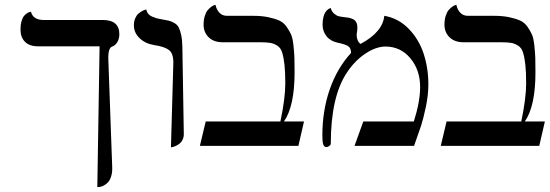

<svg xmlns="http://www.w3.org/2000/svg" viewBox="-20 -598 2254 787"><path d="M423.8 -360.8 439.9 85.9Q440.9 107.9 435.8 124.3Q430.7 140.6 423.3 148.7Q416 156.7 406.2 161.9Q396.5 167 390.4 168Q384.3 168.9 378.9 168.9L388.2 -408.2H134.8Q100.6 -408.2 82.3 -426.8Q64 -445.3 64 -477.1Q64 -497.1 68.4 -511.7Q72.8 -526.4 79.1 -533.4Q85.4 -540.5 91.8 -544.4Q98.1 -548.3 102.5 -548.8L106.9 -549.8Q115.7 -516.1 159.2 -516.1H400.9Q469.2 -516.1 469.2 -458Q469.2 -439 460.7 -425Q452.1 -411.1 439.9 -407.2Q423.8 -401.9 423.8 -360.8Z M680.7 5.9 690.4 -335.9Q691.9 -376.5 674.1 -391.6Q656.2 -406.7 612.8 -413.1Q575.7 -418.9 552.2 -441.4Q528.8 -463.9 528.8 -494.1Q528.8 -509.8 533.9 -522.2Q539.1 -534.7 546.6 -541.3Q554.2 -547.9 561.8 -552.2Q569.3 -556.6 574.2 -557.6L579.6 -559.1Q581.5 -548.8 587.9 -541.3Q594.2 -533.7 605.2 -529.3Q616.2 -524.9 623 -522.9Q629.9 -521 641.6 -519Q662.1 -515.6 672.1 -513.2Q682.1 -510.7 694.6 -503.7Q707 -496.6 712.6 -485.4Q718.3 -474.1 722.7 -454.3Q727.1 -434.6 727.5 -405.8L733.4 -50.8Q733.9 -36.6 728.5 -25.6Q723.1 -14.6 715.3 -8.8Q707.5 -2.9 699.7 0.5Q691.9 3.9 686.5 4.9Z M1017.1 -533.2Q1052.7 -533.2 1079.3 -527.6Q1106 -522 1124.3 -513.9Q1142.6 -505.9 1154.8 -488.3Q1167 -470.7 1173.3 -456.1Q1179.7 -441.4 1182.9 -412.1Q1186 -382.8 1186.8 -362.1Q1187.5 -341.3 1187.5 -301.8Q1187.5 -162.6 1144 -100.1H1226.1L1203.1 0H799.3L823.2 -100.1H1129.4Q1149.4 -195.8 1149.4 -255.9Q1149.4 -303.7 1146 -333.5Q1142.6 -363.3 1136.7 -382.3Q1130.9 -401.4 1117.2 -410.4Q1103.5 -419.4 1088.4 -422.1Q1073.2 -424.8 1046.4 -424.8H892.1Q856.4 -424.8 835.4 -445.1Q814.5 -465.3 814.5 -497.1Q814.5 -517.1 819.6 -533Q824.7 -548.8 831.8 -556.9Q838.9 -564.9 845.9 -570.1Q853 -575.2 857.9 -576.7L863.3 -578.1Q867.2 -559.1 879.2 -546.1Q891.1 -533.2 910.2 -533.2Z M1555.2 -533.2Q1612.8 -523.4 1654.8 -480.5Q1696.8 -437.5 1716.3 -378.4Q1735.8 -319.3 1735.8 -252Q1735.8 -208.5 1725.6 -159.9Q1715.3 -111.3 1706.1 -83L1677.2 0H1433.1L1469.2 -100.1H1676.3Q1702.1 -181.2 1702.1 -241.2Q1702.1 -311 1662.1 -359.1Q1622.1 -407.2 1560.1 -407.2Q1521.5 -407.2 1478 -378.4Q1434.6 -349.6 1402.8 -301.8Q1335.9 -203.1 1335.9 -8.8Q1335.9 -4.9 1330.1 0Q1324.2 4.9 1317.9 4.9Q1308.1 4.9 1304.7 -6.8Q1301.3 -18.6 1301.3 -42Q1301.3 -144 1331.5 -231.4Q1361.8 -318.8 1418.9 -380.9Q1418.9 -399.9 1408.2 -408Q1397.5 -416 1364.3 -422.9Q1334.5 -429.2 1318.4 -449.5Q1302.2 -469.7 1302.2 -497.1Q1302.2 -514.6 1305.7 -528.1Q1309.1 -541.5 1314 -548.3Q1318.8 -555.2 1324 -559.1Q1329.1 -563 1332.5 -564L1335.9 -564.9Q1339.4 -550.8 1349.4 -542.2Q1359.4 -533.7 1368.2 -531.5Q1377 -529.3 1390.1 -527.8Q1401.9 -526.9 1409.4 -525.4Q1417 -523.9 1426.3 -519.8Q1435.5 -515.6 1440.2 -506.8Q1444.8 -498 1444.8 -484.9Q1444.8 -475.6 1443.4 -467.3Q1441.9 -459 1441.9 -453.1Q1441.9 -442.9 1446.3 -432.6Q1450.7 -422.4 1458 -418Q1548.8 -466.8 1555.2 -533.2Z M2004.4 -533.2Q2040 -533.2 2066.7 -527.6Q2093.3 -522 2111.6 -513.9Q2129.9 -505.9 2142.1 -488.3Q2154.3 -470.7 2160.6 -456.1Q2167 -441.4 2170.2 -412.1Q2173.3 -382.8 2174.1 -362.1Q2174.8 -341.3 2174.8 -301.8Q2174.8 -162.6 2131.3 -100.1H2213.4L2190.4 0H1786.6L1810.5 -100.1H2116.7Q2136.7 -195.8 2136.7 -255.9Q2136.7 -303.7 2133.3 -333.5Q2129.9 -363.3 2124 -382.3Q2118.2 -401.4 2104.5 -410.4Q2090.8 -419.4 2075.7 -422.1Q2060.5 -424.8 2033.7 -424.8H1879.4Q1843.8 -424.8 1822.8 -445.1Q1801.8 -465.3 1801.8 -497.1Q1801.8 -517.1 1806.9 -533Q1812 -548.8 1819.1 -556.9Q1826.2 -564.9 1833.3 -570.1Q1840.3 -575.2 1845.2 -576.7L1850.6 -578.1Q1854.5 -559.1 1866.5 -546.1Q1878.4 -533.2 1897.5 -533.2Z"/></svg>

Font: Linear Smooth
Style: Regular
Weight: 400
Designer: Philipp H. Poll, Flanker
Foundry: Philipp H. Poll, reworked by Flanker
Version: Version 1.061 | FøM Fix